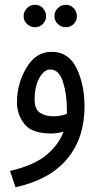

<svg xmlns="http://www.w3.org/2000/svg" viewBox="-20 -554 402 804"><path d="M302 -486Q302 -506 288.5 -520Q275 -534 256 -534Q236 -534 222 -520Q208 -506 208 -486Q208 -467 222 -453.5Q236 -440 256 -440Q275 -440 288.5 -453.5Q302 -467 302 -486ZM173 -486Q173 -506 159.5 -520Q146 -534 127 -534Q107 -534 93 -520Q79 -506 79 -486Q79 -467 93 -453.5Q107 -440 127 -440Q146 -440 159.5 -453.5Q173 -467 173 -486ZM45 230Q188 199 261 111.5Q334 24 334 -108Q334 -200 300.5 -268.5Q267 -337 196 -337Q130 -337 90.5 -270Q51 -203 51 -125Q51 -76 81.5 -35.5Q112 5 194 5Q222 5 246 -3Q228 49 177 93Q126 137 22 162ZM203 -67Q171 -67 148 -81.5Q125 -96 125 -136Q125 -193 145 -228Q165 -263 190 -263Q227 -263 243.5 -212Q260 -161 260 -95Q260 -85 260 -77Q234 -67 203 -67Z"/></svg>

Font: Noto Sans Arabic Condensed
Style: Regular
Weight: 400
Width: 3
Designer: Nadine Chahine
Foundry: Monotype Imaging Inc.
Version: 1.001